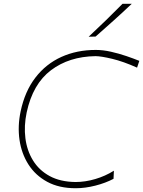

<svg xmlns="http://www.w3.org/2000/svg" viewBox="-20 -990 760 1019"><path d="M381.5 9Q293.5 9 230.8 -25Q168 -59 131 -117Q94 -175 83.5 -248Q73 -321 89.5 -399Q112 -505.5 167.8 -578Q223.5 -650.5 305.5 -687.8Q387.5 -725 488.5 -725Q526.5 -725 568.8 -715.5Q611 -706 650.5 -692.5Q690 -679 719.5 -667L707.5 -631Q635 -663.5 575.5 -677.8Q516 -692 486.5 -692Q347 -690 250.5 -617.2Q154 -544.5 121.5 -393Q106.5 -322 114.8 -256.5Q123 -191 155 -138.8Q187 -86.5 243.2 -55.8Q299.5 -25 380.5 -24Q432.5 -24 485.8 -39.8Q539 -55.5 584.5 -84L582.5 -41Q540 -18.5 486 -4.8Q432 9 381.5 9ZM450.5 -795Q497 -838.5 542 -882.2Q587 -926 630.5 -970H679.5Q633 -926 585 -882.8Q537 -839.5 487.5 -796Z"/></svg>

Font: Commissioner Flair Thin
Style: Italic
Weight: 100
Italic angle: -12°
Designer: Kostas Bartsokas
Foundry: Kostas Bartsokas
Version: Version 1.000; ttfautohint (v1.8.3)